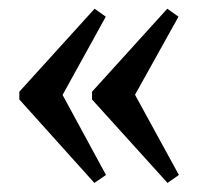

<svg xmlns="http://www.w3.org/2000/svg" viewBox="-20 -430 455 436"><path d="M360.4 -14.6 189 -204.1V-221.7L359.9 -410.2L385.3 -392.1L286.6 -214.8L386.2 -32.7ZM194.3 -14.6 23.9 -204.1V-221.7L194.8 -410.2L220.2 -392.1L122.1 -214.4L220.7 -32.7Z"/></svg>

Font: Elstob 14pt SemiBold
Style: Regular
Weight: 600
Designer: Peter S. Baker
Version: Version 1.015